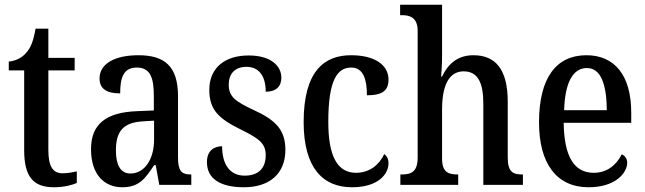

<svg xmlns="http://www.w3.org/2000/svg" viewBox="-20 -780 2723 810"><path d="M208 10C251 10 286 0 304 -8V-57C285 -53 267 -49 244 -49C203 -49 184 -78 184 -147V-483H295V-536H184V-659H130C121 -607 110 -580 92 -559C74 -537 49 -524 17 -520V-483H82V-146C82 -30 124 10 208 10Z M496 10C567 10 593 -27 630 -83H637L652 0H787V-44H784C745 -44 731 -60 731 -116V-374C731 -500 675 -547 564 -547C469 -547 400 -514 400 -449C400 -406 429 -386 487 -386C487 -451 500 -495 557 -495C617 -495 629 -447 629 -373V-314L558 -311C428 -306 364 -257 364 -151C364 -41 422 10 496 10ZM530 -48C488 -48 469 -85 469 -145C469 -223 497 -263 582 -268L630 -271V-191C630 -108 590 -48 530 -48Z M1009 10C1119 10 1184 -49 1184 -148C1184 -235 1139 -275 1050 -316C973 -352 945 -372 945 -423C945 -468 970 -498 1020 -498C1071 -498 1101 -461 1101 -393C1144 -393 1167 -415 1167 -452C1167 -502 1123 -546 1029 -546C930 -546 863 -495 863 -401C863 -314 905 -278 1001 -231C1076 -194 1101 -173 1101 -125C1101 -72 1072 -39 1012 -39C947 -39 917 -90 917 -163C885 -163 853 -146 853 -96C853 -27 908 10 1009 10Z M1465 10C1576 10 1619 -46 1619 -91C1619 -110 1612 -122 1601 -130C1581 -87 1541 -51 1482 -51C1401 -51 1365 -125 1365 -266C1365 -443 1403 -495 1462 -495C1514 -495 1528 -442 1528 -378C1595 -378 1619 -399 1619 -444C1619 -508 1558 -547 1461 -547C1348 -547 1261 -480 1261 -265C1261 -68 1345 10 1465 10Z M1669 0H1913V-44H1911C1873 -44 1845 -52 1845 -111V-318C1845 -414 1871 -479 1936 -479C1997 -479 2019 -429 2019 -343V0H2186V-44H2184C2145 -44 2122 -53 2122 -116V-351C2122 -487 2071 -547 1977 -547C1907 -547 1868 -506 1845 -457H1841C1842 -467 1845 -509 1845 -545V-760H1668V-716H1676C1708 -716 1742 -707 1742 -650V-115C1742 -53 1712 -44 1675 -44H1669Z M2463 10C2576 10 2626 -50 2626 -94C2626 -112 2615 -124 2603 -129C2582 -87 2544 -51 2485 -51C2404 -51 2360 -116 2358 -262H2643V-305C2643 -463 2572 -547 2454 -547C2327 -547 2254 -452 2254 -264C2254 -90 2328 10 2463 10ZM2540 -315H2360C2363 -429 2396 -493 2456 -493C2516 -493 2539 -422 2540 -315Z"/></svg>

Font: Noto Serif Myanmar Condensed Medium
Style: Regular
Weight: 500
Width: 3
Designer: Ben Mitchell and the Monotype Design Team
Foundry: Monotype Imaging Inc.
Version: Version 2.106